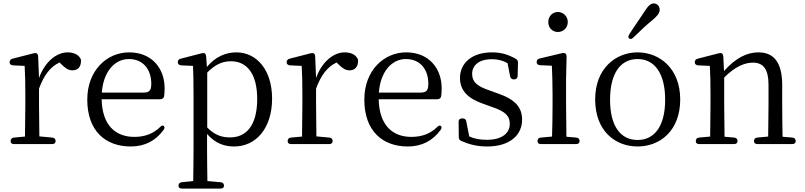

<svg xmlns="http://www.w3.org/2000/svg" viewBox="-20 -838 4704 1122"><path d="M42 -14C42 -2 49 4 62 4H285C298 4 305 -3 305 -14C305 -25 298 -33 286 -34L210 -41C209 -97 208 -175 208 -228V-320C237 -400 275 -448 328 -473L337 -464C361 -440 379 -427 403 -427C434 -427 450 -445 453 -474C454 -484 454 -490 449 -498C435 -522 406 -532 375 -532C309 -532 241 -475 208 -382L203 -505C203 -516 200 -521 196 -525C192 -528 184 -529 174 -526L53 -495C42 -492 36 -485 36 -474C36 -463 44 -457 56 -456L124 -453C127 -404 128 -354 128 -287V-228C128 -175 127 -96 126 -40L61 -34C49 -33 42 -25 42 -14Z M744 18C828 18 891 -17 936 -79C943 -89 943 -96 937 -102C931 -107 924 -104 915 -95C877 -58 828 -38 765 -38C655 -38 577 -106 574 -258H916C927 -258 936 -263 939 -275C941 -288 942 -304 942 -322C942 -442 864 -532 735 -532C604 -532 490 -426 490 -256C490 -72 597 18 744 18ZM575 -297C584 -419 650 -493 733 -493C817 -493 864 -432 864 -349C864 -312 855 -297 819 -297Z M1023 247C1023 258 1030 264 1043 264H1269C1282 264 1289 258 1289 247C1289 236 1282 228 1270 227L1192 220C1191 159 1190 84 1190 28V-55C1240 2 1294 18 1348 18C1476 18 1570 -88 1570 -262C1570 -428 1481 -532 1361 -532C1301 -532 1240 -508 1189 -447L1185 -505C1184 -516 1182 -521 1178 -525C1174 -528 1166 -529 1156 -526L1036 -495C1025 -492 1019 -485 1019 -474C1019 -463 1027 -457 1039 -456L1108 -453C1110 -404 1111 -351 1111 -284V28C1111 85 1110 159 1109 220L1042 227C1030 228 1023 236 1023 247ZM1191 -93V-414C1241 -465 1284 -480 1330 -480C1422 -480 1483 -408 1483 -260C1483 -97 1413 -35 1325 -35C1275 -35 1234 -49 1191 -93Z M1661 -14C1661 -2 1668 4 1681 4H1904C1917 4 1924 -3 1924 -14C1924 -25 1917 -33 1905 -34L1829 -41C1828 -97 1827 -175 1827 -228V-320C1856 -400 1894 -448 1947 -473L1956 -464C1980 -440 1998 -427 2022 -427C2053 -427 2069 -445 2072 -474C2073 -484 2073 -490 2068 -498C2054 -522 2025 -532 1994 -532C1928 -532 1860 -475 1827 -382L1822 -505C1822 -516 1819 -521 1815 -525C1811 -528 1803 -529 1793 -526L1672 -495C1661 -492 1655 -485 1655 -474C1655 -463 1663 -457 1675 -456L1743 -453C1746 -404 1747 -354 1747 -287V-228C1747 -175 1746 -96 1745 -40L1680 -34C1668 -33 1661 -25 1661 -14Z M2363 18C2447 18 2510 -17 2555 -79C2562 -89 2562 -96 2556 -102C2550 -107 2543 -104 2534 -95C2496 -58 2447 -38 2384 -38C2274 -38 2196 -106 2193 -258H2535C2546 -258 2555 -263 2558 -275C2560 -288 2561 -304 2561 -322C2561 -442 2483 -532 2354 -532C2223 -532 2109 -426 2109 -256C2109 -72 2216 18 2363 18ZM2194 -297C2203 -419 2269 -493 2352 -493C2436 -493 2483 -432 2483 -349C2483 -312 2474 -297 2438 -297Z M2827 18C2961 18 3031 -50 3031 -138C3031 -210 2992 -256 2892 -291L2842 -309C2768 -334 2739 -359 2739 -406C2739 -455 2777 -492 2855 -492C2888 -492 2917 -485 2946 -469L2961 -392C2963 -380 2971 -374 2983 -374H2985C2997 -374 3005 -382 3005 -394L3007 -471C3007 -482 3003 -490 2993 -495C2948 -520 2908 -532 2855 -532C2736 -532 2668 -468 2668 -382C2668 -305 2720 -261 2800 -233L2852 -214C2934 -187 2959 -160 2959 -114C2959 -60 2914 -21 2825 -21C2782 -21 2749 -28 2722 -41L2705 -128C2703 -140 2696 -146 2684 -146H2680C2667 -146 2660 -139 2660 -126L2661 -37C2661 -25 2666 -19 2676 -14C2725 7 2770 18 2827 18Z M3121 -14C3121 -2 3128 4 3141 4H3347C3360 4 3367 -3 3367 -14C3367 -25 3360 -33 3348 -34L3290 -39C3289 -95 3288 -175 3288 -228V-379L3291 -505C3291 -515 3289 -521 3285 -525C3281 -528 3274 -530 3263 -527L3133 -496C3122 -493 3116 -486 3116 -475C3116 -464 3124 -458 3136 -457L3205 -454C3207 -405 3209 -352 3209 -287V-228C3209 -175 3208 -95 3206 -40L3140 -34C3128 -33 3121 -25 3121 -14ZM3184 -709C3184 -674 3210 -651 3240 -651C3270 -651 3298 -674 3298 -709C3298 -744 3270 -768 3240 -768C3210 -768 3184 -744 3184 -709Z M3706 18C3836 18 3955 -73 3955 -257C3955 -439 3833 -532 3706 -532C3579 -532 3458 -439 3458 -257C3458 -73 3575 18 3706 18ZM3545 -255C3545 -408 3605 -493 3706 -493C3806 -493 3867 -408 3867 -255C3867 -103 3806 -20 3706 -20C3605 -20 3545 -103 3545 -255ZM3657 -613C3664 -608 3671 -609 3680 -618C3684 -622 3688 -626 3692 -629C3724 -660 3755 -690 3792 -720C3821 -744 3835 -762 3835 -781C3835 -805 3817 -818 3801 -818C3783 -818 3769 -806 3747 -772L3711 -718C3692 -691 3675 -665 3657 -637C3651 -626 3650 -619 3657 -613Z M4046 -14C4046 -2 4053 4 4066 4H4270C4283 4 4290 -3 4290 -14C4290 -25 4283 -33 4271 -34L4214 -39C4213 -95 4212 -175 4212 -228V-385C4277 -451 4335 -472 4379 -472C4438 -472 4471 -438 4471 -342V-228C4471 -173 4470 -95 4469 -40L4405 -34C4393 -33 4386 -25 4386 -14C4386 -3 4393 4 4406 4H4610C4623 4 4630 -3 4630 -14C4630 -25 4623 -33 4611 -34L4553 -39C4552 -94 4551 -173 4551 -228V-340C4551 -479 4498 -532 4412 -532C4347 -532 4280 -501 4211 -423L4207 -505C4206 -516 4204 -521 4200 -525C4196 -528 4188 -529 4178 -526L4057 -495C4046 -492 4040 -485 4040 -474C4040 -463 4048 -457 4060 -456L4128 -453C4131 -404 4132 -354 4132 -287V-228C4132 -175 4131 -95 4130 -40L4065 -34C4053 -33 4046 -25 4046 -14Z"/></svg>

Font: 寒蝉锦书宋
Style: Regular
Weight: 400
Designer: 寒蝉锦书宋{Warren} 思源宋体{Ryoko NISHIZUKA 西塚涼子 (kana & ideographs); Frank Grießhammer (Latin, Greek & Cyrillic); Wenlong ZHANG 
Foundry: Adobe & ChillType
Version: Version 2.000;Glyphs 3.1.1 (3135)